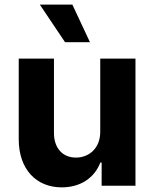

<svg xmlns="http://www.w3.org/2000/svg" viewBox="-20 -797 662 824"><path d="M410.2 -232.2C410.5 -159.1 360.4 -120.7 306.1 -120.7C248.9 -120.7 212 -160.9 211.6 -225.1V-545.5H60.4V-198.2C60.7 -70.7 135.3 7.1 245 7.1C327.1 7.1 386 -35.2 410.5 -99.1H416.2V0H561.4V-545.5H410.2ZM150.9 -777.3 259.2 -615.8H366.1L290.5 -777.3Z"/></svg>

Font: Margiela Sans
Style: Bold
Weight: 700
Designer: Stefan Endress, Andreas Faust
Version: Version 1.100;FEAKit 1.0